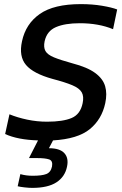

<svg xmlns="http://www.w3.org/2000/svg" viewBox="-20 -674 595 934"><path d="M137 240Q121 240 99 237.5Q77 235 66 232L79 173Q106 181 139 181Q184 181 205.5 172.5Q227 164 233 136Q238 108 219 101.5Q200 95 161 95H121L165 9Q66 6 5 -22L26 -118Q65 -102 112.5 -92Q160 -82 209 -82Q286 -82 328.5 -100Q371 -118 382 -172Q389 -205 377.5 -225Q366 -245 331.5 -259.5Q297 -274 236 -290Q142 -316 106.5 -358Q71 -400 87 -473Q105 -558 173.5 -606Q242 -654 373 -654Q429 -654 476.5 -646Q524 -638 550 -628L530 -532Q460 -561 368 -561Q296 -561 252 -542Q208 -523 197 -473Q191 -444 201 -426Q211 -408 242.5 -395Q274 -382 332 -366Q405 -347 443 -319Q481 -291 491.5 -254.5Q502 -218 492 -172Q475 -93 416.5 -45.5Q358 2 238 9L218 47Q271 47 293 71Q315 95 306 137Q296 186 254.5 213Q213 240 137 240Z"/></svg>

Font: Kanit
Style: Italic
Weight: 400
Italic angle: -12°
Designer: Katatrad Team
Foundry: CadsonDemak
Version: Version 2.000; ttfautohint (v1.8.3)